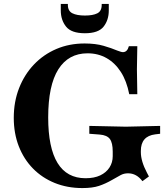

<svg xmlns="http://www.w3.org/2000/svg" viewBox="-20 -945 836 976"><path d="M399 11Q322 11 258 -15Q194 -41 147.5 -88.5Q101 -136 75.5 -201.5Q50 -267 50 -346Q50 -428 77 -497Q104 -566 152.5 -617Q201 -668 266.5 -696Q332 -724 410 -724Q466 -724 507 -712Q548 -700 576 -688Q587 -684 593.5 -682Q600 -680 605 -680Q627 -680 635 -710H678L676 -593L678 -466H637Q624 -533 594.5 -579Q565 -625 522 -649.5Q479 -674 425 -674Q328 -674 276.5 -592.5Q225 -511 225 -348Q225 -194 272.5 -116.5Q320 -39 415 -39Q459 -39 489.5 -53.5Q520 -68 536.5 -93.5Q553 -119 553 -151V-174Q553 -219 538.5 -238.5Q524 -258 487 -261L434 -265V-305L620 -301L794 -305V-265L769 -262Q696 -253 696 -178V-171Q696 -126 727 -67L737 -48L704 -24Q674 -64 631 -64Q610 -64 593.5 -55Q577 -46 549 -30Q516 -11 483 0Q450 11 399 11ZM411.5 -776Q343 -776 316 -809.5Q289 -843 289 -892V-925H325V-920Q325 -889 348 -877.5Q371 -866 411.5 -866Q452 -866 474.5 -877.2Q497 -888.5 497 -920V-925H533V-892Q533 -843 506.5 -809.5Q480 -776 411.5 -776Z"/></svg>

Font: Baskervville SC
Style: Regular
Weight: 400
Designer: Alexis Faudot, Rémi Forte, Morgane Pierson, Rafael Ribas, Tanguy Vanlaeys, Rosalie Wagner, Thomas Huot-Marchand
Foundry: ANRT
Version: Version 1.100